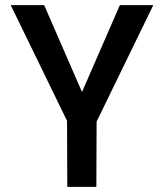

<svg xmlns="http://www.w3.org/2000/svg" viewBox="-20 -731 640 751"><path d="M300.8 -371.1 448.7 -710.9H579.6L357.9 -255.4L356.9 0H243.2L242.2 -258.3L22 -710.9H152.8Z"/></svg>

Font: TypoPRO Roboto Mono
Style: Regular
Weight: 500
Designer: Google
Version: Version 2.000986; 2015; ttfautohint (v1.3)